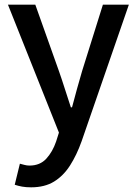

<svg xmlns="http://www.w3.org/2000/svg" viewBox="-20 -571 584 821"><path d="M113 230Q91 230 74.5 227Q58 224 43 219L65 129Q73 131 84 134Q95 137 106 137Q151 137 178 107.5Q205 78 220 34L232 -4L14 -551H131L232 -267Q245 -230 257.5 -190.5Q270 -151 283 -112H288Q298 -150 309 -190Q320 -230 331 -267L420 -551H531L329 33Q308 92 279.5 136.5Q251 181 211 205.5Q171 230 113 230Z"/></svg>

Font: Noto Sans HK Thin Medium
Style: Regular
Weight: 500
Version: Version 2.004-H2;hotconv 1.0.118;makeotfexe 2.5.65603